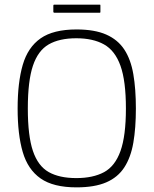

<svg xmlns="http://www.w3.org/2000/svg" viewBox="-20 -802 663 828"><path d="M56 -334Q56 -446 78 -522Q100 -598 155 -636.5Q210 -675 310 -675Q388 -675 438 -653Q488 -631 516 -588.5Q544 -546 555 -482Q566 -418 566 -334Q566 -250 555 -186.5Q544 -123 516 -80Q488 -37 438 -15.5Q388 6 310 6Q210 6 155 -32.5Q100 -71 78 -146.5Q56 -222 56 -334ZM100 -334Q100 -216 122 -151Q144 -86 190 -60Q236 -34 309 -34Q381 -34 428.5 -59.5Q476 -85 499.5 -150.5Q523 -216 523 -334Q523 -453 499.5 -518.5Q476 -584 428.5 -610.5Q381 -637 309 -637Q236 -637 190 -610.5Q144 -584 122 -518.5Q100 -453 100 -334ZM413 -751Q413 -749 412.5 -748Q412 -747 409 -747H215Q212 -747 211 -748.5Q210 -750 210 -751V-778Q210 -780 211 -781Q212 -782 215 -782H409Q412 -782 412.5 -781.5Q413 -781 413 -778Z"/></svg>

Font: Glory ExtraLight
Style: Regular
Weight: 250
Version: Version 1.011